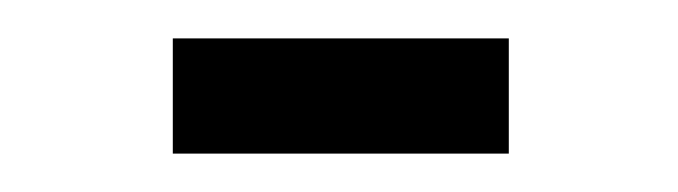

<svg xmlns="http://www.w3.org/2000/svg" viewBox="-20 -368 353 100"><path d="M70 -288V-348H245V-288Z"/></svg>

Font: Inconsolata ExtraCondensed Thin
Style: Regular
Weight: 100
Width: 2
Monospace: yes
Designer: Raph Levien, Cyreal, Brenton Simpson
Foundry: Raph Levien, Cyreal, Google
Version: Version 3.100; ttfautohint (v1.8.4.7-5d5b)